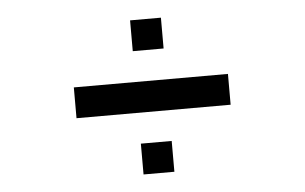

<svg xmlns="http://www.w3.org/2000/svg" viewBox="-41 -645 962 606"><g transform="rotate(-5 439.5 -342.0)"><path d="M195.3 -293V-390.6H683.6V-293ZM390.6 -585.9H488.3V-488.3H390.6ZM390.6 -195.3H488.3V-97.7H390.6Z"/></g></svg>

Font: BabelStone Club Penguin
Style: Regular
Weight: 400
Designer: Andrew West
Foundry: BabelStone
Version: Version 1.02 November 6, 2013